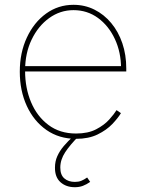

<svg xmlns="http://www.w3.org/2000/svg" viewBox="-20 -574 612 810"><path d="M300.8 11.7Q229.5 11.7 176 -25.6Q122.6 -63 93 -127.2Q63.5 -191.4 63.5 -271.5Q63.5 -351.6 93.3 -415.5Q123 -479.5 174.3 -516.6Q225.6 -553.7 290 -553.7Q337.9 -553.7 378.4 -533.4Q418.9 -513.2 449.2 -476.8Q479.5 -440.4 496.1 -391.6Q512.7 -342.8 512.7 -285.2V-272.5H75.2V-294.9H500.5L490.7 -285.2Q490.7 -353.5 464.6 -409.4Q438.5 -465.3 393.3 -498.3Q348.1 -531.2 290 -531.2Q233.9 -531.2 187.5 -497.8Q141.1 -464.4 113.5 -407Q85.9 -349.6 85.9 -277.3V-274.4Q85.9 -202.6 111.1 -142.8Q136.2 -83 184.3 -46.9Q232.4 -10.7 300.8 -10.7Q351.6 -10.7 385.7 -28.6Q419.9 -46.4 440.9 -69.8Q461.9 -93.3 471.7 -109.4L490.2 -96.7Q478 -76.2 453.9 -50.8Q429.7 -25.4 391.8 -6.8Q354 11.7 300.8 11.7ZM295.9 215.8Q258.8 215.8 235.1 194.6Q211.4 173.3 211.9 132.8Q211.9 106.9 221.7 85Q231.4 63 249 42.2Q266.6 21.5 290 0H312.5Q275.9 36.6 255.1 68.1Q234.4 99.6 234.4 132.8Q234.4 164.1 251.5 178.7Q268.6 193.4 295.9 193.4Q311.5 193.4 323 188.7Q334.5 184.1 347.7 174.8L360.4 193.4Q345.2 204.1 329.8 210Q314.5 215.8 295.9 215.8Z"/></svg>

Font: Inter Tight Thin
Style: Regular
Weight: 250
Designer: Rasmus Andersson
Foundry: rsms
Version: Version 3.004